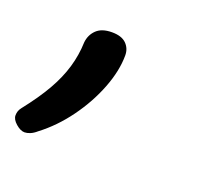

<svg xmlns="http://www.w3.org/2000/svg" viewBox="-115 -169 492 446"><g transform="rotate(20 131.0 54.0)"><path d="M-18 198Q-28 198 -39.5 188Q-51 178 -51 168Q-51 163 -49.5 158Q-48 153 -44 148Q-14 110 4 78.5Q22 47 31 16.5Q40 -14 41 -46Q43 -65 56 -77.5Q69 -90 94 -90Q118 -90 129.5 -78.5Q141 -67 141 -50Q141 -12 124 32Q107 76 77.5 116.5Q48 157 11 185Q3 192 -4.5 195Q-12 198 -18 198Z"/></g></svg>

Font: Playwrite CZ
Style: Regular
Weight: 400
Designer: Veronika Burian, José Scaglione
Foundry: TypeTogether
Version: Version 1.002